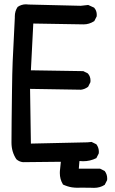

<svg xmlns="http://www.w3.org/2000/svg" viewBox="-20 -759 540 898"><path d="M135.7 -648.9Q127 -489.7 124.5 -430.2L369.6 -426.3L391.1 -415.5L391.6 -414.6Q403.3 -401.4 403.3 -381.8Q403.3 -378.9 402.8 -374.5L392.1 -353Q376 -341.3 358.9 -339.4H358.4L120.6 -343.3L124.5 -87.4L389.2 -93.3L408.2 -95.2L430.2 -84.5L431.2 -83.5Q442.4 -68.4 442.4 -48.8Q442.4 -45.9 441.9 -41.5L430.7 -19.5Q401.9 -4.9 368.7 -4.9Q360.4 -4.9 351.6 -5.9L348.6 29.8H447.8L469.2 40.5L470.2 41.5Q481.4 56.6 481.4 76.2Q481.4 79.1 481 83.5L469.7 105.5L468.8 106Q447.3 119.6 419.9 119.6Q418 119.6 402.8 119.1Q387.7 118.7 360.4 118.7Q352.5 119.1 341.3 119.1Q330.1 119.1 316.4 117.2Q295.4 113.8 274.4 104L273.9 102.5Q259.8 79.1 259.8 50.3Q259.8 40.5 261.2 30.8L264.6 -2.4L87.4 -0.5Q69.8 -2.4 56.6 -14.2Q33.7 -48.3 33.7 -92.3Q33.7 -104 34.4 -196Q35.2 -288.1 36.1 -332.5Q37.1 -421.4 39.3 -471.9Q41.5 -522.5 49.3 -675.8Q49.3 -679.2 49.3 -682.6Q49.3 -707 62.5 -726.6Q80.1 -738.8 101.6 -738.8Q107.4 -738.8 113.8 -737.8L357.9 -731.9L392.6 -735.8L420.4 -723.1L420.9 -722.2Q432.6 -709 432.6 -689.5Q432.6 -686.5 432.1 -682.1L420.9 -660.2L419.9 -659.7Q397 -645 371.1 -645Q345.2 -645 135.7 -648.9Z"/></svg>

Font: Bakudai
Style: Medium
Weight: 500
Version: Version 1.48